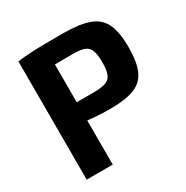

<svg xmlns="http://www.w3.org/2000/svg" viewBox="-161 -835 940 970"><g transform="rotate(-30 309.0 -350.0)"><path d="M334 -700Q431 -700 486 -680Q541 -660 564.5 -611.5Q588 -563 588 -474Q588 -386 565.5 -337.5Q543 -289 492 -269.5Q441 -250 354 -250Q308 -250 264 -253.5Q220 -257 182 -263Q144 -269 117.5 -276Q91 -283 80 -288L83 -364Q142 -364 205.5 -364Q269 -364 331 -364Q371 -365 394 -374Q417 -383 426 -407Q435 -431 435 -474Q435 -519 426 -543Q417 -567 394 -576Q371 -585 331 -585Q239 -585 173.5 -584Q108 -583 84 -581L70 -690Q112 -695 148.5 -697Q185 -699 228.5 -699.5Q272 -700 334 -700ZM222 -690V0H70V-690Z"/></g></svg>

Font: Exo 2
Style: Bold
Weight: 700
Designer: Natanael Gama
Foundry: Natanael Gama
Version: Version 2.010